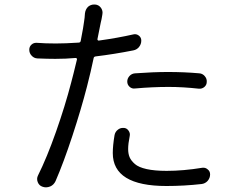

<svg xmlns="http://www.w3.org/2000/svg" viewBox="-20 -805 1040 842"><path d="M572.3 -417Q558.6 -415 548.3 -424.3Q538.1 -433.6 538.1 -447.3Q538.1 -460.9 547.9 -471.7Q557.6 -482.4 572.3 -483.4Q652.3 -489.3 716.8 -489.3Q788.1 -489.3 854.5 -483.4Q868.2 -482.4 877.9 -471.2Q887.7 -460 886.7 -446.3Q886.7 -432.6 876.5 -423.8Q866.2 -415 852.5 -416Q782.2 -423.8 719.7 -423.8Q648.4 -423.8 572.3 -417ZM565.4 -654.3Q578.1 -657.2 588.9 -648.9Q599.6 -640.6 599.6 -627Q599.6 -611.3 589.8 -599.1Q580.1 -586.9 564.5 -584Q480.5 -567.4 399.4 -557.6Q391.6 -556.6 390.6 -549.8Q378.9 -493.2 361.3 -424.8Q335.9 -326.2 297.4 -209Q258.8 -91.8 223.6 -10.7Q215.8 5.9 200.2 12.7Q190.4 16.6 181.6 16.6Q173.8 16.6 166 13.7Q151.4 8.8 145.5 -6.3Q139.6 -21.5 146.5 -35.2Q185.5 -113.3 225.6 -227.1Q265.6 -340.8 292 -442.4Q300.8 -474.6 317.4 -543.9Q318.4 -546.9 316.4 -548.8Q314.5 -550.8 311.5 -550.8Q268.6 -546.9 222.7 -546.9Q187.5 -546.9 143.6 -548.8Q128.9 -549.8 119.1 -560.5Q108.4 -571.3 108.4 -586.9Q108.4 -600.6 118.2 -609.4Q127.9 -618.2 141.6 -617.2Q178.7 -614.3 224.6 -614.3Q265.6 -614.3 326.2 -618.2Q333 -619.1 334 -626Q346.7 -691.4 348.6 -710Q351.6 -727.5 352.5 -746.1Q354.5 -763.7 366.2 -775.4Q377.9 -785.2 392.6 -785.2Q394.5 -785.2 396.5 -785.2Q413.1 -784.2 422.9 -770.5Q429.7 -760.7 429.7 -749Q429.7 -744.1 428.7 -740.2Q427.7 -732.4 425.3 -720.7Q422.9 -709 421.9 -706.1L407.2 -632.8Q407.2 -630.9 408.7 -628.9Q410.2 -627 413.1 -627Q497.1 -638.7 565.4 -654.3ZM482.4 -212.9Q485.4 -227.5 497.1 -236.3Q506.8 -244.1 519.5 -244.1Q521.5 -244.1 523.4 -244.1Q536.1 -243.2 543.9 -231.9Q551.8 -220.7 548.8 -208Q542 -174.8 542 -151.4Q542 -130.9 548.3 -115.7Q554.7 -100.6 571.3 -85.9Q587.9 -71.3 623 -63.5Q658.2 -55.7 710.9 -55.7Q784.2 -55.7 867.2 -69.3Q880.9 -71.3 891.6 -61.5Q901.4 -53.7 901.4 -40Q901.4 -24.4 890.6 -11.7Q879.9 0 864.3 2Q787.1 10.7 710 10.7Q474.6 10.7 474.6 -133.8Q474.6 -167 482.4 -212.9Z"/></svg>

Font: Gen Jyuu Gothic Normal
Style: Regular
Weight: 300
Designer: [Source Han Sans]
Ryoko NISHIZUKA  (kana & ideographs); Paul D. Hunt (Latin, Greek & Cyrillic); Wenlong ZHANG  (bopomofo
Version: Version 1.002.20150607